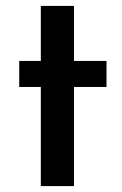

<svg xmlns="http://www.w3.org/2000/svg" viewBox="-20 -629 413 649"><path d="M118 -609H230V-423H340V-335H230V0H118V-335H45V-423H118Z"/></svg>

Font: Josefin Sans Thin SemiBold
Style: Regular
Weight: 600
Version: Version 2.000